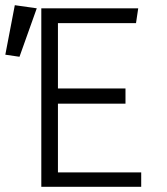

<svg xmlns="http://www.w3.org/2000/svg" viewBox="-24 -719 644 739"><path d="M199 -630V-378.5H459V-320H199V-55.5H519.5V0H135V-687H508L499.5 -630ZM33 -699 117.5 -687 51 -500.5 -3.5 -508.5Z"/></svg>

Font: Fira Code Light Light
Style: Regular
Weight: 300
Monospace: yes
Version: Version 5.002